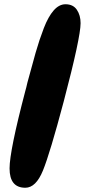

<svg xmlns="http://www.w3.org/2000/svg" viewBox="-20 -746 424 903"><path d="M99 -318Q25 -36 25 46Q25 137 99 137Q149 137 182 56Q215 -25 280 -270Q359 -570 359 -637Q359 -674 341.5 -700Q324 -726 288 -726Q258 -726 232.5 -697Q207 -668 186 -613.5Q165 -559 147.5 -498Q130 -437 109 -358Q103 -331 99 -318Z"/></svg>

Font: Cherry Bomb
Style: Regular
Weight: 400
Designer: satsuyako
Foundry: satsuyako
Version: Version 4.0